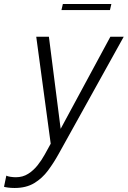

<svg xmlns="http://www.w3.org/2000/svg" viewBox="-87 -714 636 956"><path d="M-14.5 222Q-32.5 222 -48.2 219.8Q-64 217.5 -67 216L-55.5 160.5Q-50 164 -35.8 166.2Q-21.5 168.5 -8 168.5Q26.5 168.5 53.2 151.5Q80 134.5 100.5 108.5Q121 82.5 136 55L165.5 1.5L93.5 -531H156.5L215 -72.5L462.5 -531H529L205 52.5Q181 96 152.2 134.8Q123.5 173.5 83.5 197.8Q43.5 222 -14.5 222ZM219 -664 226 -694H467.5L460.5 -664Z"/></svg>

Font: Epilogue Light
Style: Italic
Weight: 300
Italic angle: -12°
Designer: Tyler Finck
Foundry: Etcetera Type Co
Version: Version 2.111; ttfautohint (v1.8.3)